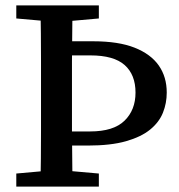

<svg xmlns="http://www.w3.org/2000/svg" viewBox="-20 -687 659 707"><path d="M191 -151V-203H312Q398 -203 438.5 -242.5Q479 -282 479 -346Q479 -412 439 -447.5Q399 -483 313 -483H194V-535H323Q416 -535 475.5 -511.5Q535 -488 564.5 -446Q594 -404 594 -346Q594 -307 580 -272Q566 -237 533 -210Q500 -183 444 -167Q388 -151 303 -151ZM129 0Q130 -51 130.5 -102Q131 -153 131 -205.5Q131 -258 131 -310V-357Q131 -409 131 -460.5Q131 -512 130.5 -564Q130 -616 129 -667H247Q247 -616 246 -564.5Q245 -513 245 -461.5Q245 -410 245 -358V-310Q245 -260 245 -207.5Q245 -155 246 -103Q247 -51 247 0ZM176 -607 40 -619V-667H344V-619L209 -607ZM40 0V-48L174 -60H208L344 -48V0Z"/></svg>

Font: Source Serif 4 18pt Medium
Style: Regular
Weight: 500
Designer: Frank Grießhammer
Foundry: Adobe Systems Incorporated
Version: Version 4.004;hotconv 1.0.116;makeotfexe 2.5.65601